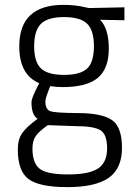

<svg xmlns="http://www.w3.org/2000/svg" viewBox="-20 -530 549 787"><path d="M53 83Q53 41 71 15.5Q89 -10 134 -43Q109 -59 109 -111Q109 -127 133 -174L141 -189Q59 -223 59 -340Q59 -510 240 -510Q291 -510 330 -500L345 -497L490 -500V-447L390 -449Q426 -413 426 -330.5Q426 -248 380.5 -210.5Q335 -173 237 -173Q208 -173 186 -177Q166 -128 166 -115Q166 -82 185.5 -74.5Q205 -67 302 -66.5Q399 -66 439.5 -37.5Q480 -9 480 76Q480 161 425.5 199Q371 237 256 237Q141 237 97 204Q53 171 53 83ZM113 79Q113 139 143 162Q173 185 259 185Q345 185 382 160.5Q419 136 419 78.5Q419 21 392 4Q365 -13 289 -13L176 -17Q139 9 126 28.5Q113 48 113 79ZM120 -340.5Q120 -276 148 -249.5Q176 -223 242.5 -223Q309 -223 337 -249Q365 -275 365 -340.5Q365 -406 337 -433Q309 -460 242.5 -460Q176 -460 148 -432.5Q120 -405 120 -340.5Z"/></svg>

Font: Titillium Web Light
Style: Regular
Weight: 300
Version: Version 1.002;PS 57.000;hotconv 1.0.70;makeotf.lib2.5.55311